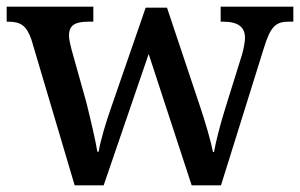

<svg xmlns="http://www.w3.org/2000/svg" viewBox="-20 -556 900 576"><path d="M74 -438 204 0H291L426 -394L555 0H643L772 -413C792 -478 808 -491 847 -491H860V-536H642V-491H649C693 -491 715 -476 715 -442C715 -431 711 -409 706 -392L657 -235C639 -177 628 -133 622 -100H619C613 -131 595 -193 580 -237L481 -533H417L314 -235C298 -190 281 -133 276 -101H272C267 -133 251 -201 239 -249L195 -406C191 -421 187 -438 187 -449C187 -482 207 -491 247 -491H260V-536H0V-491H3C42 -491 59 -480 74 -438Z"/></svg>

Font: Noto Serif Myanmar Medium
Style: Regular
Weight: 500
Designer: Ben Mitchell and the Monotype Design Team
Foundry: Monotype Imaging Inc.
Version: Version 2.106